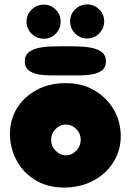

<svg xmlns="http://www.w3.org/2000/svg" viewBox="-20 -847 591 868"><path d="M275 1Q201 2 145.5 -29.5Q90 -61 58.5 -115.5Q27 -170 25 -236Q24 -304 56 -356.5Q88 -409 145 -440Q202 -471 275 -471Q347 -472 402.5 -441Q458 -410 491 -357Q524 -304 526 -236Q527 -171 495 -117.5Q463 -64 406 -32.5Q349 -1 275 1ZM278 -145Q305 -145 325 -166Q345 -187 345 -215Q345 -243 325 -263.5Q305 -284 278 -284Q251 -284 231 -263.5Q211 -243 211 -215Q211 -187 231 -166Q251 -145 278 -145ZM374 -673Q342 -673 319.5 -696Q297 -719 297 -750Q297 -782 319.5 -804.5Q342 -827 374 -827Q406 -827 428.5 -804.5Q451 -782 451 -750Q451 -719 428.5 -696Q406 -673 374 -673ZM178 -672Q146 -672 123 -694.5Q100 -717 100 -749Q100 -781 123 -803.5Q146 -826 178 -826Q210 -826 232 -803.5Q254 -781 254 -749Q254 -717 232 -694.5Q210 -672 178 -672ZM275 -506Q245 -506 212.5 -506Q180 -506 153 -511Q126 -516 109 -529.5Q92 -543 92 -570Q92 -596 109 -610Q126 -624 153 -630Q180 -636 212.5 -637Q245 -638 275 -638Q306 -638 338 -637Q370 -636 397.5 -630Q425 -624 442 -610Q459 -596 459 -570Q459 -543 442 -529.5Q425 -516 397.5 -511Q370 -506 338 -506Q306 -506 275 -506Z"/></svg>

Font: Cherry Bomb One
Style: Regular
Weight: 400
Designer: satsuyako
Foundry: satsuyako
Version: Version 4.100; ttfautohint (v1.8.3)